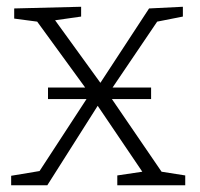

<svg xmlns="http://www.w3.org/2000/svg" viewBox="-20 -548 591 568"><path d="M311 -255 458 -40 528 -29V0H327V-29L401 -40L269 -235L120 0H13V-28L97 -42L236 -255H122V-289H232L90 -484L22 -493V-523L220 -528V-499L143 -488L277 -303L421 -523L521 -528V-499L445 -484L313 -289H427V-255Z"/></svg>

Font: Bitter Pro Light
Style: Regular
Weight: 300
Designer: Sol Matas, and Bitter project Authors
Foundry: Sol Matas
Version: Version 1.010